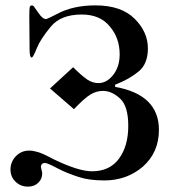

<svg xmlns="http://www.w3.org/2000/svg" viewBox="-20 -657 641 714"><path d="M255 -251 166 -328 252 -407Q284 -375 304 -361.5Q324 -348 346 -348Q377 -348 401 -378.5Q425 -409 425 -455Q425 -516 388 -559Q352 -603 284 -603Q206 -603 169 -558Q130 -511 117 -478Q103 -443 98 -443Q90 -443 90 -474L89 -591Q89 -624 90.5 -630.5Q92 -637 100 -637Q107 -634 108 -630L123 -609Q138 -586 152 -586Q163 -590 192 -605Q251 -637 335 -637Q431 -637 481 -587Q530 -538 530 -477Q530 -418 494 -390Q460 -362 408 -342V-334Q571 -305 571 -174Q571 -90 511 -37Q451 14 368 14Q311 14 272 1Q226 -14 194 -31Q156 -51 147 -51Q134 -51 132 -38Q132 -35 134.5 -25.5Q137 -16 137 -12Q137 8 122.5 22.5Q108 37 84 37Q57 37 38 19Q19 1 19 -27Q19 -55 39 -76Q59 -97 89 -97Q102 -97 119 -92Q136 -88 179 -65Q272 -20 322 -20Q388 -20 422.5 -67Q457 -114 457 -189Q457 -262 427 -290Q396 -319 363 -319Q338 -319 315.5 -305Q293 -291 255 -251Z"/></svg>

Font: Pochaevsk Unicode
Style: Normal
Weight: 400
Version: Version 1.1